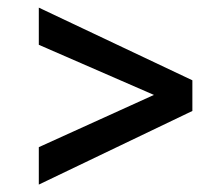

<svg xmlns="http://www.w3.org/2000/svg" viewBox="-20 -508 600 516"><path d="M84.3 -11.9 497 -209.8V-292.2L84.3 -487.5V-387.6L393.7 -252.9L84.3 -112.5Z"/></svg>

Font: Titillium Web SemiBold
Style: Regular
Weight: 600
Designer: Mohamed Gaber, Accademia di Belle Arti di Urbino
Foundry: Kief Type Foundry, Accademia di Belle Arti di Urbino
Version: Version 3.000; ttfautohint (v1.8.4)